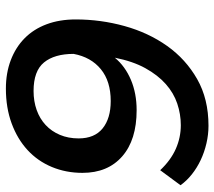

<svg xmlns="http://www.w3.org/2000/svg" viewBox="-58 -660 728 652"><g transform="rotate(90 306.0 -334.0)"><path d="M281 10Q228 10 184.5 -6.5Q141 -23 110 -53.5Q79 -84 62.5 -128Q46 -172 46 -227Q46 -312 68.5 -393Q91 -474 136 -537.5Q181 -601 248.5 -639.5Q316 -678 407 -678Q437 -678 467 -671Q497 -664 523.5 -651.5Q550 -639 572 -621.5Q594 -604 609 -583L558 -514Q524 -550 485.5 -567Q447 -584 405 -584Q368 -584 332 -572Q296 -560 265.5 -533Q235 -506 211.5 -463.5Q188 -421 176 -360Q205 -395 251 -414.5Q297 -434 354 -434Q455 -434 511 -385Q567 -336 567 -250Q567 -194 547 -146Q527 -98 489.5 -63.5Q452 -29 399 -9.5Q346 10 281 10ZM289 -84Q324 -84 353.5 -94.5Q383 -105 404.5 -125Q426 -145 438 -173.5Q450 -202 450 -237Q450 -291 416 -318.5Q382 -346 323 -346Q256 -346 215 -312.5Q174 -279 163 -220Q163 -155 192 -119.5Q221 -84 289 -84Z"/></g></svg>

Font: Celebes SemiBold
Style: Italic
Weight: 600
Italic angle: -10°
Designer: Anugrah Pasau
Foundry: Lafontype
Version: Version 1.000; ttfautohint (v1.8.4)